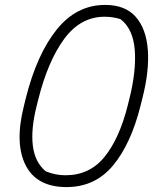

<svg xmlns="http://www.w3.org/2000/svg" viewBox="-20 -740 640 780"><path d="M407 -720Q489 -720 531.5 -671.5Q574 -623 580.5 -538Q587 -453 559 -343L551 -311Q512 -155 439 -67.5Q366 20 250 20Q129 20 84 -69Q39 -158 77 -309L85 -342Q130 -520 210.5 -620Q291 -720 407 -720ZM129 -310Q105 -215 113.5 -147.5Q122 -80 166 -44Q205 -28 246 -28Q344 -28 404.5 -102.5Q465 -177 499 -312L505 -336Q534 -451 527.5 -536.5Q521 -622 470 -662Q439 -672 405 -672Q307 -672 240.5 -581.5Q174 -491 135 -334Z"/></svg>

Font: Recursive Mn Csl St Lt
Style: Italic
Weight: 300
Italic angle: -15°
Monospace: yes
Version: Version 1.079;hotconv 1.0.112;makeotfexe 2.5.65598; ttfautoh